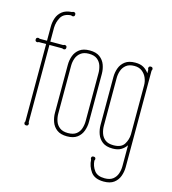

<svg xmlns="http://www.w3.org/2000/svg" viewBox="-130 -808 1004 1123"><g transform="rotate(15 372.0 -246.5)"><path d="M89 -11Q92 -8 92 -3Q92 10 79 10Q66 10 66 -3Q66 -8 69 -11V-480H24Q21 -477 16 -477Q3 -477 3 -490Q3 -503 16 -503Q21 -503 24 -500H69V-585Q69 -613 78 -638.5Q87 -664 108.5 -681Q130 -698 167 -700Q172 -703 176 -703Q189 -703 189 -690Q189 -677 176 -677Q172 -677 167 -680Q123 -677 106.5 -648Q90 -619 89 -585V-500H167Q172 -503 176 -503Q189 -503 189 -490Q189 -477 176 -477Q172 -477 167 -480H89Z M429 -105Q429 -77 419.5 -50.5Q410 -24 387.5 -7Q365 10 326 10Q287 10 264.5 -7Q242 -24 232.5 -50.5Q223 -77 223 -105V-395Q223 -424 232.5 -450Q242 -476 264.5 -493Q287 -510 326 -510Q365 -510 387.5 -493Q410 -476 419.5 -450Q429 -424 429 -395ZM243 -105Q243 -82 250.5 -60Q258 -38 276.5 -24Q295 -10 326 -10Q359 -10 377 -24Q395 -38 402 -60Q409 -82 409 -105V-395Q409 -418 402 -439.5Q395 -461 377 -475.5Q359 -490 326 -490Q295 -490 276.5 -475.5Q258 -461 250.5 -439.5Q243 -418 243 -395Z M705 95Q705 123 695.5 149.5Q686 176 663.5 193Q641 210 602 210Q547 210 523.5 177.5Q500 145 498 105Q495 102 495 96Q495 84 508 84Q521 84 521 96Q521 102 518 105Q520 138 539 164Q558 190 602 190Q634 190 652 176Q670 162 677.5 140Q685 118 685 95V-32Q672 -13 652.5 -1.5Q633 10 602 10Q563 10 540.5 -7Q518 -24 508.5 -50.5Q499 -77 499 -105V-395Q499 -424 508.5 -450Q518 -476 540.5 -493Q563 -510 602 -510Q633 -510 652.5 -498.5Q672 -487 685 -468V-489Q682 -495 682 -498Q682 -511 695 -511Q708 -511 708 -498Q708 -494 705 -489ZM519 -105Q519 -82 526.5 -60Q534 -38 552 -24Q570 -10 602 -10Q649 -10 666.5 -37.5Q684 -65 685 -98V-395Q685 -418 676 -439.5Q667 -461 648.5 -475.5Q630 -490 602 -490Q570 -490 552 -475.5Q534 -461 526.5 -439.5Q519 -418 519 -395Z"/></g></svg>

Font: Wire One
Style: Regular
Weight: 400
Designer: Alexei Vanyashin, Gayaneh Bagdasaryan
Foundry: Cyreal
Version: Version 1.102; ttfautohint (v1.8.3)